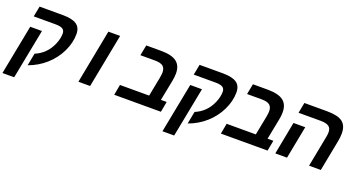

<svg xmlns="http://www.w3.org/2000/svg" viewBox="-55 -1224 3709 2030"><g transform="rotate(20 1799.5 -209.0)"><path d="M238.8 -372.1 129.9 188H-2L106.9 -372.1ZM127 -606H389.2Q494.1 -606 543.5 -572.5Q592.8 -539.1 592.8 -464.8Q592.8 -367.7 545.4 -268.6Q498 -169.4 413.6 -94.2Q329.1 -19 220.2 20L247.1 -120.1Q306.2 -143.6 352.8 -189.5Q399.4 -235.4 426.8 -300Q454.1 -364.7 454.1 -420.9Q454.1 -456.5 429.7 -472.2Q405.3 -487.8 347.2 -487.8H104Z M900.9 -606H1033.2L916 0H784.2Z M1304.2 -487.8 1327.1 -606H1493.2Q1613.8 -606 1668.9 -564.2Q1724.1 -522.5 1724.1 -434.1Q1724.1 -395.5 1715.3 -351.1L1669.4 -118.2H1734.4L1712.4 0H1187L1209 -118.2H1537.1L1579.1 -334Q1586.4 -377 1586.4 -395Q1586.4 -443.8 1558.8 -465.8Q1531.2 -487.8 1468.3 -487.8Z M2039.1 -372.1 1930.2 188H1798.3L1907.2 -372.1ZM1927.2 -606H2189.5Q2294.4 -606 2343.8 -572.5Q2393.1 -539.1 2393.1 -464.8Q2393.1 -367.7 2345.7 -268.6Q2298.3 -169.4 2213.9 -94.2Q2129.4 -19 2020.5 20L2047.4 -120.1Q2106.4 -143.6 2153.1 -189.5Q2199.7 -235.4 2227.1 -300Q2254.4 -364.7 2254.4 -420.9Q2254.4 -456.5 2230 -472.2Q2205.6 -487.8 2147.5 -487.8H1904.3Z M2504.4 -487.8 2527.3 -606H2693.4Q2814 -606 2869.1 -564.2Q2924.3 -522.5 2924.3 -434.1Q2924.3 -395.5 2915.5 -351.1L2869.6 -118.2H2934.6L2912.6 0H2387.2L2409.2 -118.2H2737.3L2779.3 -334Q2786.6 -377 2786.6 -395Q2786.6 -443.8 2759 -465.8Q2731.4 -487.8 2668.5 -487.8Z M3131.3 0H2999.5L3070.3 -368.2H3202.6ZM3511.7 0H3379.4L3447.3 -352.1Q3452.6 -380.4 3452.6 -400.9Q3452.6 -448.7 3423.1 -468.3Q3393.6 -487.8 3331.5 -487.8H3083.5L3106.4 -606H3362.3Q3482.9 -606 3535.6 -566.2Q3588.4 -526.4 3588.4 -438Q3588.4 -398.4 3579.6 -351.1Z"/></g></svg>

Font: Liberation Mono
Style: Bold Italic
Weight: 700
Italic angle: -12°
Monospace: yes
Designer: Steve Matteson
Foundry: Ascender Corporation
Version: Version 2.1.5